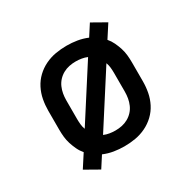

<svg xmlns="http://www.w3.org/2000/svg" viewBox="-141 -703 881 886"><g transform="rotate(-30 300.0 -260.0)"><path d="M153 47 79 5 123 -63Q110 -78 101.5 -96Q93 -114 87 -132.5Q81 -151 79 -170.5Q77 -190 77 -210V-310Q77 -340 82.5 -369Q88 -398 101.5 -424.5Q115 -451 136.5 -471.5Q158 -492 185 -505Q212 -518 241 -523Q270 -528 300 -528Q328 -528 355.5 -523.5Q383 -519 409 -508L447 -567L521 -525L477 -457Q490 -442 498.5 -424Q507 -406 513 -387.5Q519 -369 521 -349.5Q523 -330 523 -310V-210Q523 -180 517.5 -151Q512 -122 498.5 -95.5Q485 -69 463.5 -48.5Q442 -28 415 -15Q388 -2 359 3Q330 8 300 8Q272 8 244.5 3.5Q217 -1 191 -12ZM181 -154 360 -433Q346 -439 330.5 -441.5Q315 -444 300 -444Q282 -444 265 -440.5Q248 -437 232.5 -428.5Q217 -420 205 -407Q193 -394 186 -378Q179 -362 176 -345Q173 -328 173 -310V-210Q173 -196 174.5 -181.5Q176 -167 181 -154ZM300 -76Q318 -76 335 -79.5Q352 -83 367.5 -91.5Q383 -100 395 -113Q407 -126 414 -142Q421 -158 424 -175Q427 -192 427 -210V-310Q427 -324 425.5 -338.5Q424 -353 419 -366L240 -87Q254 -81 269.5 -78.5Q285 -76 300 -76Z"/></g></svg>

Font: Iosevka Fixed Medium Extended
Style: Regular
Weight: 500
Width: 7
Monospace: yes
Designer: Belleve Invis
Foundry: Belleve Invis
Version: Version 24.1.1; ttfautohint (v1.8.4)